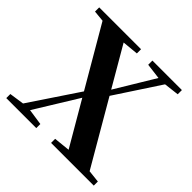

<svg xmlns="http://www.w3.org/2000/svg" viewBox="-184 -922 1100 1100"><g transform="rotate(45 366.0 -372.0)"><path d="M11 0V-33L121 -49H146L254 -33V0ZM70 0 336 -398 364 -378H358L340 -346L127 0ZM374 0V-33L530 -49H575L720 -33V0ZM397 -392 366 -408H372L389 -438L574 -744H628ZM498 0 64 -744H236L669 0ZM20 -710V-744H359V-710L213 -696H164ZM451 -710V-744H690V-710L581 -697H555Z"/></g></svg>

Font: Noto Serif TC ExtraLight ExtraBold
Style: Regular
Weight: 800
Version: Version 2.002-H1;hotconv 1.1.0;makeotfexe 2.6.0